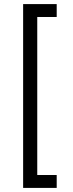

<svg xmlns="http://www.w3.org/2000/svg" viewBox="-20 -780 357 938"><path d="M257 138V75H162V-697H257V-760H93V138Z"/></svg>

Font: IBM Plex Arabic
Style: Regular
Weight: 400
Designer: Mike Abbink, Paul van der Laan, Pieter van Rosmalen, Wael Morcos, Khajak Apelian
Foundry: Bold Monday
Version: Version 1.0